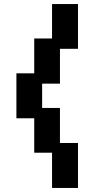

<svg xmlns="http://www.w3.org/2000/svg" viewBox="-20 -777 436 948"><path d="M237 151V-23H149V-193H61V-415H149V-587H237V-757H365V-536H276V-364H188V-244H276V-71H365V151Z"/></svg>

Font: Pixelify Sans
Style: Bold
Weight: 700
Designer: Stefie Justprince
Foundry: Typecalism Foundryline
Version: Version 1.000